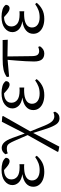

<svg xmlns="http://www.w3.org/2000/svg" viewBox="810 -1378 775 2434"><g transform="rotate(-90 1197.0 -160.5)"><path d="M424 -102 440 -83Q409 -42 358.5 -14Q308 14 236 14Q182 14 139.5 -2.5Q97 -19 72 -50.5Q47 -82 47 -126Q47 -181 88.5 -217Q130 -253 207 -264Q134 -276 101 -311Q68 -346 68 -390Q68 -448 119 -488Q170 -528 263 -528Q311 -528 351.5 -516.5Q392 -505 414 -475Q416 -456 403.5 -441Q391 -426 370 -426Q340 -426 300 -460L259 -496H257Q208 -496 174 -472Q140 -448 140 -403Q140 -356 176.5 -327.5Q213 -299 295 -299Q302 -299 313.5 -299.5Q325 -300 333 -301V-240Q324 -241 317 -241.5Q310 -242 305 -242Q234 -242 195.5 -227.5Q157 -213 142 -190.5Q127 -168 127 -142Q127 -97 161.5 -71Q196 -45 257 -45Q306 -45 345 -59.5Q384 -74 424 -102Z M990 129 999 150Q972 207 915 207Q868 207 839.5 166.5Q811 126 785 49L729 -127L556 204L495 193L489 183L702 -197L631 -360Q611 -406 596.5 -427.5Q582 -449 567 -455Q552 -461 528 -461Q509 -461 496.5 -458Q484 -455 470 -449L459 -479Q474 -501 494 -513.5Q514 -526 539 -526Q579 -526 609.5 -494Q640 -462 666 -390L722 -234L871 -524L938 -519L944 -508L749 -164L823 20Q852 89 879 115Q906 141 939 141Q967 141 990 129Z M1396 -102 1412 -83Q1381 -42 1330.5 -14Q1280 14 1208 14Q1154 14 1111.5 -2.5Q1069 -19 1044 -50.5Q1019 -82 1019 -126Q1019 -181 1060.5 -217Q1102 -253 1179 -264Q1106 -276 1073 -311Q1040 -346 1040 -390Q1040 -448 1091 -488Q1142 -528 1235 -528Q1283 -528 1323.5 -516.5Q1364 -505 1386 -475Q1388 -456 1375.5 -441Q1363 -426 1342 -426Q1312 -426 1272 -460L1231 -496H1229Q1180 -496 1146 -472Q1112 -448 1112 -403Q1112 -356 1148.5 -327.5Q1185 -299 1267 -299Q1274 -299 1285.5 -299.5Q1297 -300 1305 -301V-240Q1296 -241 1289 -241.5Q1282 -242 1277 -242Q1206 -242 1167.5 -227.5Q1129 -213 1114 -190.5Q1099 -168 1099 -142Q1099 -97 1133.5 -71Q1168 -45 1229 -45Q1278 -45 1317 -59.5Q1356 -74 1396 -102Z M1699 -453 1703 -142Q1704 -88 1721 -69.5Q1738 -51 1768 -51Q1781 -51 1794.5 -54.5Q1808 -58 1820 -63L1828 -41Q1792 14 1737 14Q1685 14 1660 -17.5Q1635 -49 1635 -117Q1635 -166 1638.5 -223Q1642 -280 1646.5 -339Q1651 -398 1656 -451L1443 -432L1438 -461Q1481 -492 1532.5 -503Q1584 -514 1665 -514H1907L1911 -449Z M2363 -102 2379 -83Q2348 -42 2297.5 -14Q2247 14 2175 14Q2121 14 2078.5 -2.5Q2036 -19 2011 -50.5Q1986 -82 1986 -126Q1986 -181 2027.5 -217Q2069 -253 2146 -264Q2073 -276 2040 -311Q2007 -346 2007 -390Q2007 -448 2058 -488Q2109 -528 2202 -528Q2250 -528 2290.5 -516.5Q2331 -505 2353 -475Q2355 -456 2342.5 -441Q2330 -426 2309 -426Q2279 -426 2239 -460L2198 -496H2196Q2147 -496 2113 -472Q2079 -448 2079 -403Q2079 -356 2115.5 -327.5Q2152 -299 2234 -299Q2241 -299 2252.5 -299.5Q2264 -300 2272 -301V-240Q2263 -241 2256 -241.5Q2249 -242 2244 -242Q2173 -242 2134.5 -227.5Q2096 -213 2081 -190.5Q2066 -168 2066 -142Q2066 -97 2100.5 -71Q2135 -45 2196 -45Q2245 -45 2284 -59.5Q2323 -74 2363 -102Z"/></g></svg>

Font: Shippori Mincho TTF
Style: Regular
Weight: 400
Version: Version 2.100